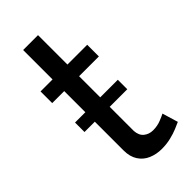

<svg xmlns="http://www.w3.org/2000/svg" viewBox="-225 -746 803 803"><g transform="rotate(-45 176.5 -344.5)"><path d="M36 -272V-328H289V-272ZM342 -26Q331 -21 312 -13Q293 -5 268 1Q243 7 215 7Q183 7 156 -4.5Q129 -16 113 -40.5Q97 -65 97 -102V-453H26V-522H97V-696H185V-522H302V-453H185V-129Q187 -101 204 -87.5Q221 -74 244 -74Q270 -74 292 -83Q314 -92 321 -96Z"/></g></svg>

Font: Raleway Thin Medium
Style: Regular
Weight: 500
Version: Version 4.026